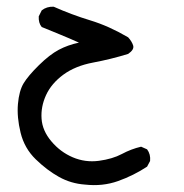

<svg xmlns="http://www.w3.org/2000/svg" viewBox="-20 -217 540 564"><path d="M229.5 325.2Q188.5 322.3 153.3 302.7Q118.2 283.2 85 251Q51.8 218.8 40.5 172.9Q29.3 127 32.7 88.4Q36.1 49.8 49.3 27.8Q62.5 5.9 94.2 -25.4Q126 -56.6 152.8 -70.8Q179.7 -85 211.9 -91.8Q183.6 -104.5 156.2 -115.7Q128.9 -127 102.5 -137.7Q92.8 -149.4 93.8 -168.9L102.5 -186.5Q117.2 -198.2 137.7 -197.3Q190.4 -173.8 245.1 -157.2Q299.8 -140.6 356.4 -107.4Q367.2 -95.7 371.1 -83.5Q375 -71.3 356.4 -58.6Q305.7 -43 253.4 -33.2Q201.2 -23.4 166 2.4Q130.9 28.3 115.2 62.5Q99.6 96.7 102.1 131.8Q104.5 167 130.9 198.2Q157.2 229.5 193.8 245.1Q230.5 260.7 270.5 255.4Q310.5 250 337.9 235.4Q365.2 220.7 394.5 213.9L412.1 221.7Q422.9 236.3 420.9 255.9L412.1 272.5Q372.1 298.8 326.7 314.9Q281.2 331.1 229.5 325.2Z"/></svg>

Font: JasonHandwriting2
Style: Regular
Weight: 400
Version: Version 1.05.10